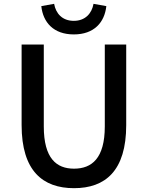

<svg xmlns="http://www.w3.org/2000/svg" viewBox="-20 -970 773 1004"><path d="M367 14C530 14 640 -76 640 -316V-737H528V-309C528 -142 460 -88 367 -88C275 -88 209 -142 209 -309V-737H93V-316C93 -76 204 14 367 14ZM366 -790C472 -790 527 -853 536 -938L469 -950C460 -899 425 -861 366 -861C306 -861 272 -899 263 -950L196 -938C205 -853 260 -790 366 -790Z"/></svg>

Font: Noto Sans TC Medium
Style: Regular
Weight: 500
Designer: Ryoko NISHIZUKA 西塚涼子 (kana, bopomofo & ideographs); Paul D. Hunt (Latin, Greek & Cyrillic); Sandoll Communications 산돌커뮤니
Foundry: Adobe
Version: Version 2.004;hotconv 1.0.118;makeotfexe 2.5.65603